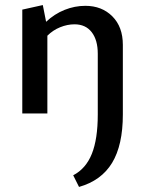

<svg xmlns="http://www.w3.org/2000/svg" viewBox="-20 -448 573 758"><path d="M465 -271V4Q465 125 422.5 195Q380 265 292 290L269 244Q319 218 342.5 159.5Q366 101 366 4V-236Q366 -290 342 -321Q318 -352 274 -352Q246 -352 217.5 -340.5Q189 -329 167 -307V0H68V-410L149 -428L162 -362Q195 -393 235 -409Q275 -425 317 -425Q382 -425 423.5 -383.5Q465 -342 465 -271Z"/></svg>

Font: Ysabeau Semibold
Style: Regular
Weight: 600
Designer: Christian Thalmann (Catharsis Fonts)
Version: Version 0.003